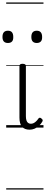

<svg xmlns="http://www.w3.org/2000/svg" viewBox="-50 -1030 371 1550"><path d="M189 17Q169 17 153.5 11Q138 5 127.5 -7Q117 -19 112 -37.5Q107 -56 107 -81V-496Q107 -506 113 -510.5Q119 -515 132 -515Q146 -515 152.5 -510.5Q159 -506 159 -496V-93Q159 -73 163 -59.5Q167 -46 176 -38.5Q185 -31 199 -31Q210 -31 220 -35.5Q230 -40 240.5 -49.5Q251 -59 261 -74Q266 -80 272.5 -79.5Q279 -79 286 -72Q292 -68 294 -61.5Q296 -55 292 -49Q281 -29 264.5 -14Q248 1 228.5 9Q209 17 189 17ZM14 -683Q-8 -683 -19 -695Q-30 -707 -30 -732Q-30 -757 -19 -769.5Q-8 -782 14 -782Q36 -782 46.5 -769.5Q57 -757 57 -732Q58 -707 47 -695Q36 -683 14 -683ZM247 -683Q225 -683 214 -695Q203 -707 203 -732Q203 -757 214 -769.5Q225 -782 247 -782Q268 -782 279 -769.5Q290 -757 290 -732Q291 -707 279.5 -695Q268 -683 247 -683ZM0 490H301V500H0ZM0 -20H301V0H0ZM0 -505H301V-500H0ZM0 -1010H301V-1000H0Z"/></svg>

Font: Playwrite NG Modern Guides
Style: Regular
Weight: 400
Designer: Veronika Burian, José Scaglione
Foundry: TypeTogether
Version: Version 1.003